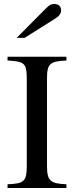

<svg xmlns="http://www.w3.org/2000/svg" viewBox="-20 -948 373 968"><path d="M315 0V-19C233 -22 217 -37 217 -112V-551C217 -627 231 -639 315 -643V-662H18V-643C103 -638 115 -630 115 -551V-112C115 -34 102 -22 18 -19V0ZM64 -757H104L258 -854C279 -867 288 -880 288 -896C288 -916 275 -928 253 -928C238 -928 229 -923 211 -905Z"/></svg>

Font: XITS
Style: Regular
Weight: 400
Designer: MicroPress Inc., with final additions and corrections provided by Coen Hoffman, Elsevier (retired)
Version: Version 1.302